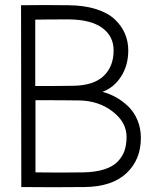

<svg xmlns="http://www.w3.org/2000/svg" viewBox="-20 -754 635 774"><path d="M122.1 -407.2Q216.8 -407.2 276.9 -408.2Q357.9 -409.7 397.9 -447.8Q438 -485.8 438 -550.8Q438 -607.4 393.1 -640.9Q348.1 -674.3 261.2 -675.8Q168 -675.8 122.1 -674.8ZM64.9 -732.9Q161.1 -734.4 255.9 -732.9Q319.3 -732.4 367.2 -717.3Q415 -702.1 442.6 -676Q470.2 -649.9 483.6 -618.4Q497.1 -586.9 497.1 -550.8Q497.1 -490.7 468.3 -445.8Q439.5 -400.9 393.1 -383.8Q422.4 -376 448.5 -361.3Q474.6 -346.7 497.6 -324.5Q520.5 -302.2 534.2 -269.5Q547.9 -236.8 547.9 -198.2Q547.9 -110.4 490 -55.9Q432.1 -1.5 321.8 0Q193.8 1.5 65.9 0ZM123 -59.1Q219.2 -57.6 315.9 -59.1Q364.7 -60.1 399.4 -71Q434.1 -82 453.6 -101.8Q473.1 -121.6 481.7 -146Q490.2 -170.4 490.2 -202.1Q490.2 -261.2 434.1 -304.4Q377.9 -347.7 299.8 -349.1Q240.7 -350.1 123 -350.1Z"/></svg>

Font: Kreadon Light
Style: Regular
Weight: 300
Designer: kohakuno
Foundry: StudioGnu
Version: Version 1.000;Glyphs 3.1.2 (3151)